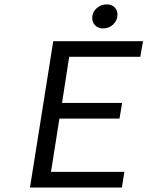

<svg xmlns="http://www.w3.org/2000/svg" viewBox="-20 -846 665 866"><path d="M444.8 -717.8Q423.3 -717.8 409.7 -731.2Q396 -744.6 396 -765.1Q396 -791 415.5 -808.6Q435.1 -826.2 461.9 -826.2Q483.4 -826.2 496.6 -813.2Q509.8 -800.3 509.8 -779.8Q509.8 -753.9 490.7 -735.8Q471.7 -717.8 444.8 -717.8ZM115.2 0 220.2 -660.2H625L612.8 -589.8H292L259.8 -381.8H530.8L519 -311H248L210 -70.8H541L529.8 0Z"/></svg>

Font: Office Code Pro D Italic
Style: Regular
Weight: 400
Italic angle: -9°
Designer: Nathan Rutzky & Paul D. Hunt
Foundry: Adobe Systems Incorporated
Version: Version 1.004;PS 001.004;hotconv 1.0.70;makeotf.lib2.5.58329